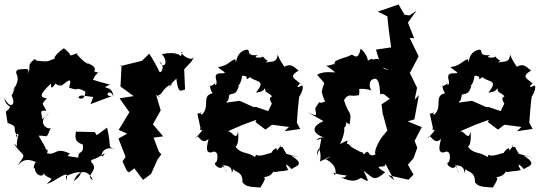

<svg xmlns="http://www.w3.org/2000/svg" viewBox="-21 -790 2436 859"><path d="M168 -257 163 -290C184 -308 203 -264 156 -350C175 -312 161 -324 189 -350C158 -354 152 -365 207 -416C206 -374 224 -419 243 -431C206 -455 220 -400 256 -408C279 -425 305 -452 288 -398C347 -377 303 -408 360 -381C364 -328 305 -354 344 -363L396 -356L384 -324L479 -360C439 -358 473 -400 486 -357C485 -416 418 -386 469 -411C482 -411 453 -414 395 -433C419 -489 447 -453 401 -470C413 -499 373 -501 359 -516C388 -498 368 -496 323 -547C336 -563 298 -534 278 -543C295 -532 306 -542 265 -574C227 -549 218 -527 224 -527C191 -520 210 -510 142 -519C181 -479 139 -521 135 -526C89 -492 128 -494 99 -458C114 -482 107 -485 58 -478C34 -457 86 -456 34 -380C57 -429 46 -392 31 -362C54 -317 21 -301 -1 -352C3 -302 48 -327 5 -290L13 -240C68 -221 28 -219 58 -180C45 -172 51 -202 62 -186C38 -114 82 -117 41 -148C84 -81 103 -113 56 -48C76 -69 94 -86 142 -64C137 -70 123 -33 134 -38C139 7 190 2 168 -25C189 22 235 -7 188 32C223 26 275 -26 280 -3C278 -21 279 49 274 -2C341 -32 364 -23 309 21C327 -29 371 -36 395 16C353 -6 428 -27 387 -65C385 -83 394 -66 448 -105C424 -56 423 -148 496 -122C455 -136 481 -123 458 -219L412 -185L403 -199L318 -201C320 -186 303 -159 350 -143C355 -95 329 -122 329 -84C314 -90 261 -87 293 -102C224 -136 230 -91 189 -105C202 -130 172 -117 167 -127C200 -107 179 -134 152 -183C196 -184 184 -165 206 -218C192 -206 138 -245 201 -285Z M788 -538C787 -539 775 -562 703 -548C735 -514 714 -475 692 -515C724 -494 695 -447 688 -478L671 -510L647 -550L614 -518L513 -493L523 -498L522 -480L518 -403L577 -360L514 -350L558 -288L510 -209L548 -192L509 -170L541 -88L527 -68L547 -25L557 -19L580 -37L619 15L655 -12L683 -75L701 -100L690 -111L666 -174L709 -180L663 -234L698 -296L672 -385C653 -373 716 -342 684 -366C706 -359 699 -394 751 -416C714 -380 752 -425 768 -438C777 -362 791 -389 807 -389L803 -480L835 -514L847 -534C828 -509 774 -561 795 -557Z M1320 -85 1260 -102 1243 -132C1213 -132 1256 -161 1217 -115C1226 -151 1166 -87 1206 -102C1190 -114 1168 -92 1133 -94C1141 -70 1129 -117 1120 -87C1082 -116 1052 -95 1025 -147C1029 -120 1051 -138 1044 -202C1035 -151 1015 -213 994 -201L1066 -232L1126 -254L1122 -244L1167 -210L1196 -232L1272 -222L1252 -203L1322 -213L1307 -241C1309 -267 1314 -340 1320 -372C1296 -321 1345 -389 1331 -408C1286 -383 1330 -430 1323 -414C1309 -435 1261 -443 1315 -474C1286 -498 1277 -512 1230 -478C1273 -488 1243 -487 1221 -546C1219 -501 1181 -520 1167 -508C1187 -536 1187 -496 1151 -542C1175 -530 1094 -527 1134 -544C1071 -536 1107 -573 1079 -567C1026 -555 1039 -485 1032 -525C1010 -521 998 -494 954 -490C974 -470 1001 -463 972 -462C916 -465 966 -416 940 -409C946 -445 954 -407 907 -403C939 -409 903 -415 930 -373C878 -361 921 -313 882 -277C859 -292 905 -292 862 -281L876 -217C864 -193 913 -236 853 -171C865 -204 877 -133 912 -169C908 -146 893 -105 924 -108C960 -126 954 -72 946 -64C924 -58 976 -16 978 -56C983 -23 1008 5 975 -50C1043 -54 1001 24 1023 -34C1030 -18 1065 -26 1064 26C1078 41 1083 46 1144 49C1166 13 1173 -1 1148 4C1209 0 1194 -30 1208 -20C1270 -31 1214 -18 1269 -29C1249 -63 1261 -58 1284 -33C1296 -47 1352 -51 1281 -94ZM1195 -326 1179 -293 1126 -311H1114L1051 -339L992 -331C996 -347 998 -323 1005 -366C1023 -374 1035 -364 1048 -406C1034 -404 1057 -403 1062 -451C1105 -452 1063 -421 1098 -445C1120 -421 1174 -436 1124 -376C1189 -380 1151 -431 1168 -380C1228 -342 1166 -374 1195 -327Z M1704 -56 1743 17 1716 -6 1807 14 1829 -9 1804 -53 1829 -82 1846 -129 1834 -160 1866 -221 1803 -247 1833 -256 1853 -364 1834 -344 1845 -397 1809 -471 1813 -464 1852 -538 1812 -620 1832 -619 1804 -689 1842 -742 1811 -721 1789 -724 1762 -770 1669 -738 1712 -717 1718 -659 1729 -578 1661 -568 1685 -490 1719 -478C1658 -481 1706 -541 1647 -523C1647 -480 1668 -562 1610 -505C1643 -503 1614 -558 1592 -572C1581 -508 1555 -554 1550 -544C1520 -529 1510 -533 1479 -516C1470 -481 1470 -515 1480 -508C1432 -481 1418 -518 1479 -466C1475 -465 1424 -474 1398 -455C1450 -395 1423 -437 1418 -369C1420 -405 1413 -374 1434 -336C1390 -316 1424 -357 1390 -307C1390 -275 1408 -264 1356 -288L1426 -248C1362 -220 1385 -190 1427 -175C1400 -177 1381 -155 1416 -170C1415 -154 1406 -112 1397 -93C1401 -158 1421 -101 1410 -67C1468 -97 1471 -96 1432 -75C1416 -89 1496 -59 1478 -6C1460 -28 1470 -10 1530 -5C1514 14 1511 -2 1507 5C1579 36 1584 2 1597 7C1628 24 1635 32 1605 -27C1651 9 1652 23 1702 -19C1659 -46 1670 -44 1699 -46ZM1697 -368 1723 -348 1686 -323 1691 -283 1712 -206 1688 -177C1681 -167 1649 -117 1659 -99C1620 -81 1636 -133 1607 -99C1592 -121 1620 -91 1550 -133C1590 -80 1534 -163 1531 -144C1528 -158 1553 -173 1499 -145C1501 -143 1536 -223 1510 -227C1526 -194 1545 -278 1500 -261L1543 -233C1554 -300 1541 -267 1518 -342C1523 -351 1538 -370 1544 -356C1524 -393 1510 -352 1585 -364C1590 -401 1587 -398 1546 -382C1562 -383 1590 -404 1645 -384C1633 -384 1620 -438 1660 -438C1688 -421 1672 -350 1686 -371Z M2360 -85 2300 -102 2283 -132C2253 -132 2296 -161 2257 -115C2266 -151 2206 -87 2246 -102C2230 -114 2208 -92 2173 -94C2181 -70 2169 -117 2160 -87C2122 -116 2092 -95 2065 -147C2069 -120 2091 -138 2084 -202C2075 -151 2055 -213 2034 -201L2106 -232L2166 -254L2162 -244L2207 -210L2236 -232L2312 -222L2292 -203L2362 -213L2347 -241C2349 -267 2354 -340 2360 -372C2336 -321 2385 -389 2371 -408C2326 -383 2370 -430 2363 -414C2349 -435 2301 -443 2355 -474C2326 -498 2317 -512 2270 -478C2313 -488 2283 -487 2261 -546C2259 -501 2221 -520 2207 -508C2227 -536 2227 -496 2191 -542C2215 -530 2134 -527 2174 -544C2111 -536 2147 -573 2119 -567C2066 -555 2079 -485 2072 -525C2050 -521 2038 -494 1994 -490C2014 -470 2041 -463 2012 -462C1956 -465 2006 -416 1980 -409C1986 -445 1994 -407 1947 -403C1979 -409 1943 -415 1970 -373C1918 -361 1961 -313 1922 -277C1899 -292 1945 -292 1902 -281L1916 -217C1904 -193 1953 -236 1893 -171C1905 -204 1917 -133 1952 -169C1948 -146 1933 -105 1964 -108C2000 -126 1994 -72 1986 -64C1964 -58 2016 -16 2018 -56C2023 -23 2048 5 2015 -50C2083 -54 2041 24 2063 -34C2070 -18 2105 -26 2104 26C2118 41 2123 46 2184 49C2206 13 2213 -1 2188 4C2249 0 2234 -30 2248 -20C2310 -31 2254 -18 2309 -29C2289 -63 2301 -58 2324 -33C2336 -47 2392 -51 2321 -94ZM2235 -326 2219 -293 2166 -311H2154L2091 -339L2032 -331C2036 -347 2038 -323 2045 -366C2063 -374 2075 -364 2088 -406C2074 -404 2097 -403 2102 -451C2145 -452 2103 -421 2138 -445C2160 -421 2214 -436 2164 -376C2229 -380 2191 -431 2208 -380C2268 -342 2206 -374 2235 -327Z"/></svg>

Font: Asimov Aggro
Style: Condensed
Weight: 500
Designer: Google
Version: Version 2.000980; 2014